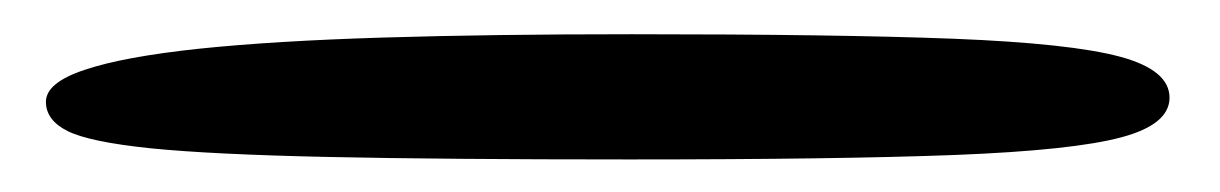

<svg xmlns="http://www.w3.org/2000/svg" viewBox="-20 8 731 115"><path d="M357 103.5Q245 103.5 175.8 102Q106.5 100.5 70 96.8Q33.5 93 20.5 86.5Q7.5 80 7.5 69Q7.5 57.5 30.8 49.8Q54 42 99 37.2Q144 32.5 209.2 30.5Q274.5 28.5 358.5 28.5Q481 28.5 551.2 31.2Q621.5 34 651 42Q680.5 50 680.5 66.5Q680.5 82.5 651.8 90.2Q623 98 552.5 100.8Q482 103.5 357 103.5Z"/></svg>

Font: Gluten Thin
Style: Regular
Weight: 400
Version: Version 1.300